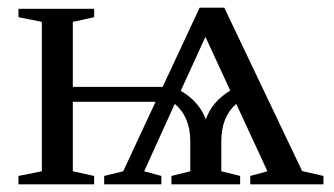

<svg xmlns="http://www.w3.org/2000/svg" viewBox="-20 -482 874 502"><path d="M89.4 -424.8 28.3 -437V-459H226.1V-437L170.4 -424.8V-254.9H405.3L502 -461.9H566.4L770 -34.7L825.7 -22V0H634.3V-22L679.2 -34.2L597.7 -210.4Q558.6 -176.8 558.6 -112.3V-34.2L607.9 -22V0H428.2V-22L477.5 -34.2V-112.3Q477.5 -176.3 437 -210.4L356.9 -34.2L401.9 -22V0H252.4V-22L302.2 -34.2L386.7 -215.8H170.4V-34.2L226.1 -22V0H28.3V-22L89.4 -34.2ZM517.1 -385.7 452.6 -244.6Q501 -216.3 518.1 -169.9Q534.7 -216.8 582 -245.1Z"/></svg>

Font: Liberation Serif
Style: Regular
Weight: 400
Designer: Steve Matteson
Foundry: Ascender Corporation
Version: Version 2.1.5